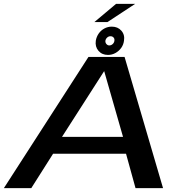

<svg xmlns="http://www.w3.org/2000/svg" viewBox="-32 -971 959 991"><path d="M-12 0H129.5L242 -177.5H618.5L667.5 0H809.5L611 -677H424.5ZM288 -264.5 505 -603H506L603 -264.5ZM525.5 -687.5Q546 -687.5 564 -697.5Q582 -707.5 593.8 -724Q605.5 -740.5 608 -761Q613 -791.5 594.5 -812.5Q576 -833.5 545 -833.5Q524.5 -833.5 506.8 -824Q489 -814.5 477.5 -798Q466 -781.5 462.5 -761Q458 -730 476.2 -708.8Q494.5 -687.5 525.5 -687.5ZM532 -736.5Q523.5 -736.5 517.2 -743.8Q511 -751 512 -761Q514 -771 521.5 -777.5Q529 -784 538 -784Q548 -784 554 -777.5Q560 -771 558.5 -761Q557.5 -751 549.8 -743.8Q542 -736.5 532 -736.5ZM455 -857H522.5L665.5 -951H567Z"/></svg>

Font: Anybody Expanded Medium
Style: Italic
Weight: 500
Width: 7
Italic angle: -10°
Version: Version 1.113;gftools[0.9.25]